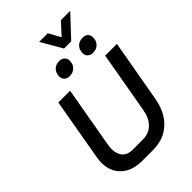

<svg xmlns="http://www.w3.org/2000/svg" viewBox="-313 -1220 1351 1351"><g transform="rotate(-45 363.0 -544.5)"><path d="M57 -186Q57 -207 62 -237L143 -700H260L179 -239Q176 -221 176 -203Q176 -153 202 -124Q228 -95 274 -95H381Q439 -95 477.5 -133Q516 -171 528 -239L609 -700H726L644 -237Q624 -121 554 -56.5Q484 8 377 8H270Q171 8 114 -45Q57 -98 57 -186ZM349 -1097H435L484 -1008L565 -1097H658L511 -940H440ZM277 -825Q277 -860 298 -881Q319 -902 354 -902Q378 -902 393 -888Q408 -874 408 -851Q408 -817 386.5 -795.5Q365 -774 331 -774Q306 -774 291.5 -788Q277 -802 277 -825ZM509 -825Q509 -860 530.5 -881Q552 -902 586 -902Q611 -902 625.5 -888Q640 -874 640 -851Q640 -817 619 -795.5Q598 -774 563 -774Q539 -774 524 -788Q509 -802 509 -825Z"/></g></svg>

Font: Bai Jamjuree SemiBold
Style: Italic
Weight: 600
Italic angle: -10°
Version: Version 1.000; ttfautohint (v1.6)